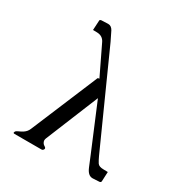

<svg xmlns="http://www.w3.org/2000/svg" viewBox="-162 -813 887 934"><g transform="rotate(30 281.0 -345.5)"><path d="M512.2 -66.9 536.1 -66.4 533.7 -13.7Q533.7 -5.9 524.9 -4.9L488.3 -2.9H486.3Q460.9 -2.9 445.8 -40Q430.2 -78.1 421.4 -99.1L314.9 -353.5L194.3 -58.6Q191.4 -51.8 191.4 -45.9Q191.4 -42 192.9 -38.1Q196.8 -26.9 207 -21.5Q214.4 -17.1 214.4 -12.2Q214.4 -10.3 213.9 -8.8Q210 0 201.7 0H49.8Q43.9 0 43.9 -3.9Q43.9 -5.9 45.4 -8.8Q47.9 -15.1 60.3 -20.3Q72.8 -25.4 84.5 -33.2Q100.1 -43.5 107.4 -61L257.8 -419.9Q263.2 -434.6 264.6 -436.5Q266.6 -439 273.9 -439L195.8 -601.1Q182.6 -627.4 151.9 -628.4L128.4 -628.9L131.3 -681.6V-683.1Q131.3 -688.5 140.1 -689.9L176.8 -691.4H177.7Q195.8 -691.4 206.5 -671.9Q217.3 -651.4 231.4 -621.1L460 -112.8Q469.2 -92.8 477.5 -79.8Q485.8 -66.9 512.2 -66.9Z"/></g></svg>

Font: Caudex
Style: Regular
Weight: 400
Version: Version 1.01